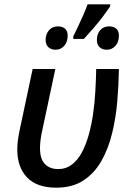

<svg xmlns="http://www.w3.org/2000/svg" viewBox="-20 -858 603 888"><path d="M240 10Q151 10 105.5 -37Q60 -84 60 -166Q60 -186 62.5 -207.5Q65 -229 73 -266L131 -539H236L178 -267Q170 -231 167.5 -210.5Q165 -190 165 -173Q165 -123 187.5 -99.5Q210 -76 250 -76Q285 -76 312 -96.5Q339 -117 358 -152Q377 -187 390 -233Q403 -279 410.5 -331Q418 -383 421 -436.5Q424 -490 425 -539H530Q529 -467 522.5 -390Q516 -313 498.5 -241.5Q481 -170 449 -113.5Q417 -57 366 -23.5Q315 10 240 10ZM319 -690Q329 -710 341 -735.5Q353 -761 365 -788Q377 -815 385 -838H490L489 -828Q475 -807 455.5 -781Q436 -755 413.5 -729Q391 -703 368 -678H319ZM237 -628Q217 -628 204 -639.5Q191 -651 191 -673Q191 -700 206.5 -718Q222 -736 248 -736Q269 -736 281 -725Q293 -714 293 -694Q293 -664 277 -646Q261 -628 237 -628ZM474 -628Q454 -628 441 -639.5Q428 -651 428 -673Q428 -700 443 -718Q458 -736 485 -736Q506 -736 518 -725Q530 -714 530 -694Q530 -664 514 -646Q498 -628 474 -628Z"/></svg>

Font: Noto Sans Display Medium
Style: Italic
Weight: 500
Italic angle: -12°
Designer: Monotype Design Team
Foundry: Monotype Imaging Inc.
Version: Version 2.003